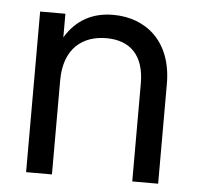

<svg xmlns="http://www.w3.org/2000/svg" viewBox="-44 -570 634 614"><g transform="rotate(5 273.5 -262.5)"><path d="M144.5 -301.8C144.5 -405.8 205.1 -449.2 280.3 -449.2C357.4 -449.2 402.3 -403.8 402.3 -314.5V0H485.4V-320.3C485.4 -457.5 399.9 -525.4 295.9 -525.4C230.5 -525.4 178.2 -498.5 142.6 -439.9V-515.6H61.5V0H144.5Z"/></g></svg>

Font: Raveo Display Display
Style: Regular
Weight: 400
Designer: Jakub Foglar, Rasmus Andersson (Inter)
Foundry: Jakubfoglar.com
Version: Version 1.100;Glyphs 3.2.3 (3260)